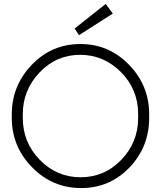

<svg xmlns="http://www.w3.org/2000/svg" viewBox="-20 -930 849 977"><path d="M554 -861 382 -751 360 -785 518 -910ZM40 -330V-349Q40 -494 141.5 -600Q243 -706 389 -706Q534 -706 636.5 -600.5Q739 -495 739 -349V-330Q739 -182 638.5 -77.5Q538 27 393 27Q247 27 143.5 -78.5Q40 -184 40 -330ZM683 -330V-349Q683 -475 595.5 -563Q508 -651 388 -651Q266 -651 181 -561Q96 -471 96 -349V-330Q96 -205 182.5 -116.5Q269 -28 390 -28Q512 -28 597.5 -117Q683 -206 683 -330Z"/></svg>

Font: Bellota
Style: Regular
Weight: 400
Designer: Kemie Guaida
Foundry: Kemie Guaida
Version: Version 1.000;PS 002.000;hotconv 1.0.70;makeotf.lib2.5.58329